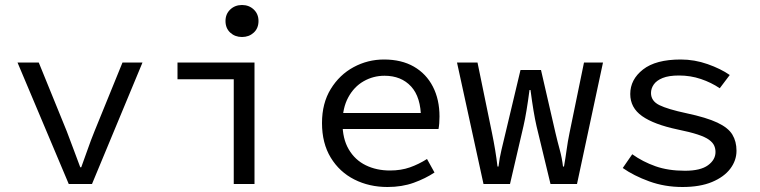

<svg xmlns="http://www.w3.org/2000/svg" viewBox="-20 -736 3040 768"><path d="M255 0 50 -486H135L247 -211Q261 -174 274.5 -138Q288 -102 301 -67H305Q318 -102 330.5 -138Q343 -174 358 -211L470 -486H550L348 0Z M915 0V-419H690V-486H998V0ZM948 -588Q920 -588 901 -605.5Q882 -623 882 -652Q882 -680 901 -698Q920 -716 948 -716Q976 -716 995 -698Q1014 -680 1014 -652Q1014 -623 995 -605.5Q976 -588 948 -588Z M1530 12Q1457 12 1397.5 -18Q1338 -48 1303 -105.5Q1268 -163 1268 -244Q1268 -323 1303 -380Q1338 -437 1394.5 -467.5Q1451 -498 1516 -498Q1586 -498 1635.5 -469.5Q1685 -441 1711.5 -389.5Q1738 -338 1738 -270Q1738 -256 1737 -243Q1736 -230 1734 -220H1323V-284H1685L1664 -261Q1664 -347 1624.5 -390Q1585 -433 1518 -433Q1473 -433 1434.5 -411Q1396 -389 1373 -346.5Q1350 -304 1350 -244Q1350 -181 1375 -138.5Q1400 -96 1443 -75Q1486 -54 1540 -54Q1584 -54 1619.5 -66.5Q1655 -79 1688 -100L1718 -46Q1682 -22 1635 -5Q1588 12 1530 12Z M1914 0 1808 -486H1890L1948 -204Q1955 -170 1960.5 -137Q1966 -104 1970 -70H1974Q1978 -104 1986 -137Q1994 -170 2002 -204L2062 -456H2144L2202 -204Q2210 -170 2219 -137Q2228 -104 2232 -70H2236Q2242 -104 2246.5 -137Q2251 -170 2258 -204L2316 -486H2392L2288 0H2182L2126 -232Q2120 -258 2114 -294Q2108 -330 2102 -376H2098Q2092 -330 2086 -294Q2080 -258 2074 -232L2020 0Z M2710 12Q2639 12 2577 -10.5Q2515 -33 2471 -64L2509 -119Q2551 -89 2602 -71Q2653 -53 2720 -53Q2782 -53 2812 -75Q2842 -97 2842 -128Q2842 -142 2836.5 -154Q2831 -166 2816 -177Q2801 -188 2770.5 -198Q2740 -208 2691 -218Q2596 -238 2548.5 -271.5Q2501 -305 2501 -360Q2501 -418 2552 -458Q2603 -498 2703 -498Q2758 -498 2810.5 -479.5Q2863 -461 2899 -436L2859 -383Q2825 -406 2783.5 -420Q2742 -434 2696 -434Q2655 -434 2630.5 -424Q2606 -414 2595 -398Q2584 -382 2584 -364Q2584 -332 2617.5 -315.5Q2651 -299 2726 -283Q2806 -266 2849.5 -245.5Q2893 -225 2909.5 -197.5Q2926 -170 2926 -133Q2926 -94 2901 -61Q2876 -28 2828 -8Q2780 12 2710 12Z"/></svg>

Font: Source Code Variable
Style: Regular
Weight: 400
Monospace: yes
Designer: Paul D. Hunt, Teo Tuominen
Foundry: Adobe Systems Incorporated
Version: Version 1.010;hotconv 1.0.106;makeotfexe 2.5.65593